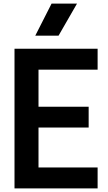

<svg xmlns="http://www.w3.org/2000/svg" viewBox="-20 -1052 605 1072"><path d="M410 -853ZM307 -853H177L268 -1032H410ZM525 0H61V-780H525V-663H195V-456H475V-340H195V-117H525Z"/></svg>

Font: Tanohe Sans SemiBold
Style: Regular
Weight: 600
Designer: Village Type and Design LLC & Cristiano Sobral
Foundry: Cooper Hewitt Smithsonian Design Museum
Version: Version 1.00;September 29, 2021;FontCreator 13.0.0.2655 64-b